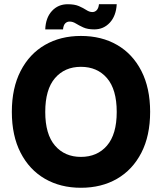

<svg xmlns="http://www.w3.org/2000/svg" viewBox="-20 -874 766 908"><path d="M362.5 14Q266 14 192.5 -28.5Q119 -71 77.5 -151.5Q36 -232 36 -345Q36 -457.6 77.5 -538.3Q119 -619 192.5 -661.5Q266 -704 362.6 -704Q460.3 -704 533.8 -661.5Q607.4 -619 648.7 -538.3Q690 -457.6 690 -345Q690 -232 648.5 -151.5Q607 -71 533.5 -28.5Q460.1 14 362.5 14ZM362.6 -132Q440 -132 486 -185.5Q532 -239 532 -344.6Q532 -451 486 -504.5Q440 -558 362.6 -558Q286 -558 240 -504.5Q194 -451 194 -344.6Q194 -239 240 -185.5Q286 -132 362.6 -132ZM194 -735Q196 -790 225.5 -822Q255 -854 300 -854Q333 -854 353.5 -845Q374 -836 388.5 -826.5Q403 -817 417 -817Q429 -817 437.5 -826Q446 -835 448 -854H532Q529 -799 499.5 -767Q470 -735 426 -735Q394 -735 373.5 -744.5Q353 -754 338.5 -763Q324 -772 309 -772Q297 -772 288.5 -763.5Q280 -755 278 -735Z"/></svg>

Font: Radio Canada Big
Style: Regular
Weight: 400
Designer: Étienne Aubert Bonn
Foundry: Coppers and Brasses
Version: Version 1.001